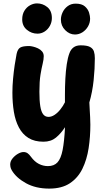

<svg xmlns="http://www.w3.org/2000/svg" viewBox="-20 -820 623 1130"><path d="M77.7 -502.6Q83.8 -531.2 99.3 -540.2Q114.8 -549.1 151.2 -549.1Q160.2 -549.1 174.4 -545.7Q188.7 -542.3 203.3 -535.6Q218 -528.8 227.7 -517.2Q237.4 -505.6 237.4 -489.1Q237.4 -470.2 231.1 -444.8Q224.7 -419.3 218.3 -380.2Q211.9 -341 211.9 -280Q211.9 -228 217.1 -195.3Q222.3 -162.6 234.1 -147.3Q245.8 -132.1 265.7 -132.1Q283 -132.1 300.8 -143.7Q318.7 -155.3 334.7 -175.3Q350.8 -195.3 362.2 -218V-263Q362.2 -310 364.6 -356.1Q367 -402.1 372.9 -441.7Q378.8 -481.2 388.8 -507.2Q396.8 -529.2 412.9 -541.2Q429 -553.2 454.8 -553.2Q492 -553.2 509.7 -543.7Q527.3 -534.2 532.8 -517.2Q538.2 -500.2 538.2 -477.2Q538.2 -416.2 531.1 -347.6Q523.9 -279 505.9 -217Q506.9 -196 508.1 -174Q509.2 -152 510.5 -130Q511.8 -108 511.8 -86Q511.8 -15 501.6 52Q491.4 119 465.1 173Q438.7 227 391.3 258.5Q344 290 269.7 290Q190.4 290 132.6 258.1Q74.8 226.1 49.1 181.8Q43 170.9 41.5 162.3Q40 153.7 40 148.7Q40 129.4 53.5 112.7Q67 95.9 85.3 85.3Q103.6 74.8 118.2 74.8Q132.2 74.8 142.2 81.8Q152.2 88.8 162.2 102.8Q183.3 131.6 208.7 144.6Q234.1 157.6 262.1 157.6Q298.3 157.6 318.4 135.5Q338.6 113.4 348.5 62.9Q358.4 12.3 362.7 -71.4Q338.7 -34.4 309.3 -10.2Q279.9 14 235.9 14Q182.8 14 147.5 -8Q112.2 -30 91.2 -69.8Q70.2 -109.6 61.6 -162.1Q53 -214.7 53 -275Q53 -314 56.9 -356.4Q60.8 -398.9 66.5 -437.2Q72.2 -475.6 77.7 -502.6ZM200.8 -621.9Q165.4 -621.9 138.1 -644.7Q110.7 -667.4 110.7 -705.9Q110.7 -735.8 123.7 -756.8Q136.7 -777.9 156.8 -788.9Q177 -800 197.7 -800Q231.7 -800 258.5 -778.2Q285.3 -756.4 285.3 -713.6Q285.3 -689.3 273.7 -668.1Q262.1 -646.9 242.7 -634.4Q223.2 -621.9 200.8 -621.9ZM421.2 -616.9Q389.4 -616.9 363.9 -642.4Q338.4 -667.9 338.4 -704.6Q338.4 -726 348.6 -747.7Q358.7 -769.3 378.4 -783.9Q398.1 -798.6 425.2 -798.6Q461.4 -798.6 479.8 -782.2Q498.2 -765.8 504.3 -745.3Q510.3 -724.9 510.3 -710.4Q510.3 -685.7 497.8 -664.1Q485.3 -642.6 464.9 -629.7Q444.4 -616.9 421.2 -616.9Z"/></svg>

Font: Playpen Sans
Style: Regular
Weight: 400
Designer: Laura Meseguer, Veronika Burian, José Scaglione, Kostas Bartsokas, Vera Evstafieva, Tom Grace, Yorlmar Campos
Foundry: TypeTogether
Version: Version 2.000